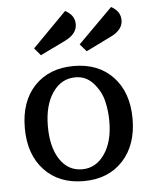

<svg xmlns="http://www.w3.org/2000/svg" viewBox="-51 -731 625 787"><g transform="rotate(-5 261.5 -337.5)"><path d="M421.9 -566.4Q473.6 -590.8 473.6 -630.9Q473.6 -668 435.5 -688.5L293.9 -546.9L320.3 -516.6ZM234.4 -566.4Q285.2 -590.8 285.2 -630.9Q285.2 -668.9 246.1 -688.5L106.4 -546.9L131.8 -516.6ZM264.6 -414.1Q308.6 -414.1 338.4 -380.4Q368.2 -346.7 377.9 -306.2Q387.7 -265.6 387.7 -222.7Q387.7 -138.7 352.1 -87.4Q316.4 -36.1 259.8 -36.1Q202.1 -36.1 168.5 -86.9Q134.8 -137.7 134.8 -223.6Q134.8 -309.6 170.4 -361.8Q206.1 -414.1 264.6 -414.1ZM40 -224.6Q40 -116.2 100.1 -51.8Q160.2 12.7 261.7 12.7Q363.3 12.7 423.3 -51.8Q483.4 -116.2 483.4 -224.6Q483.4 -333 423.3 -397Q363.3 -460.9 261.7 -460.9Q160.2 -460.9 100.1 -397.5Q40 -334 40 -224.6Z"/></g></svg>

Font: Kurale
Style: Regular
Weight: 400
Version: 1.0; ttfautohint (v1.3)